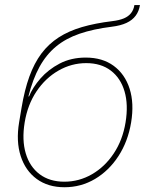

<svg xmlns="http://www.w3.org/2000/svg" viewBox="-20 -748 612 775"><path d="M240.2 7.8Q173.8 7.8 128.2 -25.6Q82.5 -59.1 63.5 -118.2Q44.4 -177.2 57.1 -253.9L66.9 -312.5Q79.1 -385.3 98.6 -439.2Q118.2 -493.2 147.2 -532Q176.3 -570.8 216.8 -596.9Q257.3 -623 310.8 -638.7Q364.3 -654.3 432.6 -662.6Q461.4 -666 480 -673.8Q498.5 -681.6 509 -695.1Q519.5 -708.5 522.5 -727.5H544.9Q541 -702.6 527.6 -684.6Q514.2 -666.5 490.5 -655.5Q466.8 -644.5 431.2 -640.1Q356.4 -630.9 301 -611.8Q245.6 -592.8 206.1 -560.1Q166.5 -527.3 139.4 -478Q112.3 -428.7 94.7 -358.9H97.2Q111.8 -395 143.3 -431.2Q174.8 -467.3 220.9 -491.5Q267.1 -515.6 326.2 -515.6Q393.6 -515.6 439 -482.2Q484.4 -448.7 503.2 -389.9Q522 -331.1 509.3 -253.9Q496.6 -177.2 458.3 -118.2Q419.9 -59.1 363.5 -25.6Q307.1 7.8 240.2 7.8ZM239.7 -14.6Q299.3 -14.6 351.3 -44.7Q403.3 -74.7 439.2 -128.7Q475.1 -182.6 486.8 -253.9Q498.5 -325.2 482.7 -379.2Q466.8 -433.1 427.2 -463.1Q387.7 -493.2 328.1 -493.2Q268.6 -493.2 216.1 -463.1Q163.6 -433.1 127.4 -379.2Q91.3 -325.2 79.6 -253.9Q67.9 -182.6 84 -128.7Q100.1 -74.7 140.1 -44.7Q180.2 -14.6 239.7 -14.6Z"/></svg>

Font: Inter 16pt Thin
Style: Italic
Weight: 250
Italic angle: -9.3988°
Version: Version 4.001;git-66647c0bb